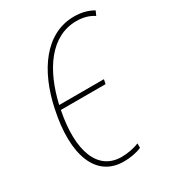

<svg xmlns="http://www.w3.org/2000/svg" viewBox="-178 -826 848 937"><g transform="rotate(-30 246.0 -357.5)"><path d="M243 10C277 10 316 4 344 -9V-34C314 -21 275 -15 245 -15C112 -15 60 -151 102 -362H354L359 -387H107C147 -563 239 -700 384 -700C419 -700 452 -692 481 -673L492 -698C461 -716 426 -725 385 -725C223 -725 119 -574 79 -382C28 -145 89 10 243 10Z"/></g></svg>

Font: Noto Sans Condensed Thin
Style: Italic
Weight: 100
Width: 3
Italic angle: -12°
Designer: Monotype Design Team
Foundry: Monotype Imaging Inc.
Version: Version 2.013